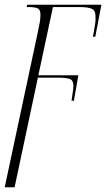

<svg xmlns="http://www.w3.org/2000/svg" viewBox="-43 -556 451 816"><path d="M117 -416Q123 -443 126 -461Q129 -479 129 -493Q129 -515 117 -520.5Q105 -526 78 -526H70L73 -536H388L362 -400H352Q357 -429 360.5 -449Q364 -469 363 -481Q364 -511 347.5 -518.5Q331 -526 295 -526H182L120 -236H290L271 -128H261Q263 -145 266 -162.5Q269 -180 269 -191Q269 -214 254.5 -220Q240 -226 201 -226H118L19 240H-23Z"/></svg>

Font: Noto Serif Display SemiCondensed ExtraLight
Style: Italic
Weight: 200
Width: 4
Italic angle: -12°
Designer: Monotype Design Team
Foundry: Monotype Imaging Inc.
Version: Version 2.009